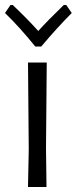

<svg xmlns="http://www.w3.org/2000/svg" viewBox="-22 -748 307 768"><path d="M164 0 162 -156 165 -498H90L93 -150L90 0ZM143 -562C186.3 -613.3 227 -658 265 -696L243 -728H233C190.3 -686.7 156.3 -652 131 -624C104.3 -654 70.3 -688.7 29 -728H20L-2 -696C37.3 -658 77.7 -613.3 119 -562Z"/></svg>

Font: Alegreya Sans SC
Style: Regular
Weight: 400
Designer: Juan Pablo del Peral
Foundry: Huerta Tipografica
Version: Version 1.000;PS 001.000;hotconv 1.0.70;makeotf.lib2.5.58329